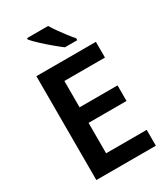

<svg xmlns="http://www.w3.org/2000/svg" viewBox="-225 -1041 1003 1143"><g transform="rotate(-30 276.5 -469.0)"><path d="M498 0H89V-714H498V-606H219V-425H480V-318H219V-109H498ZM299 -938Q312 -916 331.5 -888.5Q351 -861 371 -835Q391 -809 407 -791V-778H322Q298 -796 264.5 -824Q231 -852 200.5 -880.5Q170 -909 154 -928V-938Z"/></g></svg>

Font: Noto Sans Lao UI SemBd
Style: Regular
Weight: 600
Designer: Monotype Design Team
Foundry: Monotype Imaging Inc.
Version: Version 2.000; ttfautohint (v1.8.4.7-5d5b)